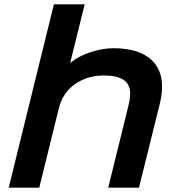

<svg xmlns="http://www.w3.org/2000/svg" viewBox="-20 -860 810 880"><path d="M714 -391 617 0H476L569 -377Q576 -406 576.5 -431Q577 -456 565.5 -474.5Q554 -493 527.5 -503.5Q501 -514 454 -514Q418 -514 385 -504Q352 -494 325 -475.5Q298 -457 278.5 -429Q259 -401 250 -365L160 0H20L227 -840H368L302 -573H304Q342 -604 396.5 -621.5Q451 -639 501 -639Q568 -639 615 -621Q662 -603 688.5 -570Q715 -537 721 -491.5Q727 -446 714 -391Z"/></svg>

Font: TypoPRO Sinkin Sans
Style: 600 SemiBold Italic
Weight: 600
Italic angle: -112°
Designer: Keith Bates
Foundry: K-Type
Version: Sinkin Sans (version 1.0)  by Keith Bates   •   © 2014   www